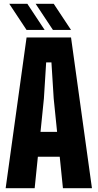

<svg xmlns="http://www.w3.org/2000/svg" viewBox="-20 -999 518 1019"><path d="M10 0 121 -800H357L468 0H314L297 -167H181L164 0ZM195 -299H283L265 -476L253 -668H225L213 -476ZM261 -840 169 -979H265L357 -840ZM121 -840 29 -979H125L217 -840Z"/></svg>

Font: Big Shoulders Display Thin Black
Style: Regular
Weight: 900
Version: Version 2.002